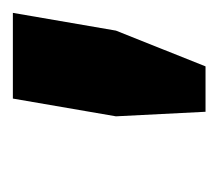

<svg xmlns="http://www.w3.org/2000/svg" viewBox="-40 -686 332 291"><g transform="rotate(-90 125.5 -541.0)"><path d="M101.1 -395 94.2 -530.8 121.1 -687H251L224.1 -530.8L169.9 -395Z"/></g></svg>

Font: Archivo Expanded SemiBold
Style: Italic
Weight: 600
Width: 7
Italic angle: -10°
Designer: Hector Gatti
Foundry: Omnibus-Type
Version: Version 2.001